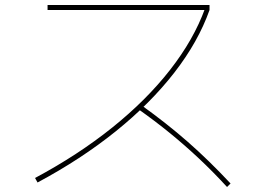

<svg xmlns="http://www.w3.org/2000/svg" viewBox="-20 -735 1040 767"><path d="M120 -24Q292 -116 428.5 -225.5Q565 -335 659.5 -456Q754 -577 799 -701L803 -695H170V-715H817V-695Q772 -568 676.5 -445Q581 -322 442.5 -210.5Q304 -99 130 -6ZM887 12Q830 -50 774 -102.5Q718 -155 658.5 -203.5Q599 -252 531 -300L543 -316Q645 -243 729.5 -169Q814 -95 901 -2Z"/></svg>

Font: M PLUS 2 Thin Thin
Style: Regular
Weight: 250
Version: Version 1.001